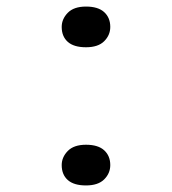

<svg xmlns="http://www.w3.org/2000/svg" viewBox="-20 -554 524 585"><path d="M242 11Q205 11 186.5 -5.5Q168 -22 168 -51Q168 -75 186.5 -94Q205 -113 242 -113Q279 -113 297.5 -96Q316 -79 316 -51Q316 -26 297.5 -7.5Q279 11 242 11ZM242 -410Q205 -410 186.5 -426.5Q168 -443 168 -472Q168 -496 186.5 -515Q205 -534 242 -534Q279 -534 297.5 -517Q316 -500 316 -472Q316 -447 297.5 -428.5Q279 -410 242 -410Z"/></svg>

Font: Lexend Tera Light
Style: Regular
Weight: 300
Designer: Bonnie Shaver-Troup, Thomas Jockin
Foundry: Lexend
Version: Version 1.007